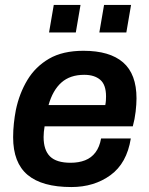

<svg xmlns="http://www.w3.org/2000/svg" viewBox="-20 -743 601 775"><path d="M268 12Q150 12 91.5 -37Q33 -86 33 -189Q33 -217 36 -245Q39 -273 44 -299Q58 -366 90.5 -420Q123 -474 178 -506Q233 -538 317 -538Q423 -538 477 -491Q531 -444 531 -346Q531 -323 527.5 -292.5Q524 -262 516 -233H160Q158 -221 157 -210.5Q156 -200 156 -190Q156 -137 182 -111.5Q208 -86 265 -86Q298 -86 323.5 -96Q349 -106 365.5 -128Q382 -150 388 -184H508Q492 -84 426 -36Q360 12 268 12ZM176 -319H405Q407 -329 407.5 -338Q408 -347 408 -354Q408 -401 384.5 -421Q361 -441 320 -441Q263 -441 228 -410Q193 -379 176 -319ZM178 -612 197 -723H305L286 -612ZM381 -612 400 -723H509L490 -612Z"/></svg>

Font: Archivo Variable SemiBold
Style: Italic
Weight: 600
Italic angle: -10°
Designer: Hector Gatti
Foundry: Omnibus-Type
Version: Version 2.001